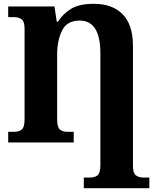

<svg xmlns="http://www.w3.org/2000/svg" viewBox="-20 -748 836 1008"><path d="M420 240H764V184H732Q709 184 693.5 172.5Q678 161 678 123V-506Q678 -618 624 -673Q570 -728 472 -728Q396 -728 353 -701.5Q310 -675 284 -634H278L266 -714H23V-658H55Q78 -658 93.5 -646.5Q109 -635 109 -597V-122Q109 -80 94 -68Q79 -56 55 -56H23V0H367V-56H333Q309 -56 294.5 -68Q280 -80 280 -122V-462Q280 -536 306 -588Q332 -640 398 -640Q507 -640 507 -468V118Q507 160 492.5 172Q478 184 454 184H420Z"/></svg>

Font: Noto Serif SemiCondensed Extra
Style: Regular
Weight: 800
Width: 4
Designer: Monotype Design Team
Foundry: Monotype Imaging Inc.
Version: Version 1.002